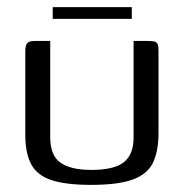

<svg xmlns="http://www.w3.org/2000/svg" viewBox="-20 -514 516 539"><path d="M121 -399V-128Q121 -78 149.5 -57.5Q178 -37 237 -37Q300 -37 327.5 -58.5Q355 -80 355 -128V-399Q356 -399 361.5 -399Q367 -399 373.5 -399Q380 -399 386 -399Q392 -399 394 -399Q406 -399 413 -397.5Q420 -396 422.5 -390Q425 -384 425 -370V-141Q425 -91 410 -58.5Q395 -26 354 -10.5Q313 5 236 5Q166 5 125.5 -8Q85 -21 68 -52Q51 -83 51 -136V-370Q51 -387 56.5 -393Q62 -399 78 -399Q89 -399 99.5 -399Q110 -399 121 -399ZM128 -461V-494H350V-461Z"/></svg>

Font: Genos
Style: Regular
Weight: 400
Designer: Robert E. Leuschke
Foundry: Robert E. Leuschke
Version: Version 1.010